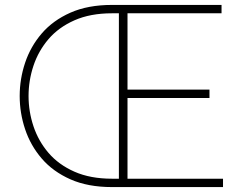

<svg xmlns="http://www.w3.org/2000/svg" viewBox="-20 -760 1001 780"><path d="M435 -740H880V-706H498V-396H831V-362H498V-34H886V0H435Q337 0 266 -31.5Q195 -63 149.5 -116Q104 -169 82 -235Q60 -301 60 -370Q60 -439 82 -505Q104 -571 149.5 -624Q195 -677 266 -708.5Q337 -740 435 -740ZM96 -370Q96 -307 116 -247Q136 -187 177 -139Q218 -91 282.5 -62.5Q347 -34 435 -34H463V-706H435Q347 -706 282.5 -677.5Q218 -649 177 -601Q136 -553 116 -493Q96 -433 96 -370Z"/></svg>

Font: Be Vietnam Pro Variable Thin
Style: Regular
Weight: 100
Designer: Lam Bao, Tony Le, Vietanh Nguyen
Foundry: Yellow Type Foundry
Version: Version 1.002